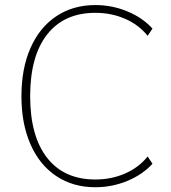

<svg xmlns="http://www.w3.org/2000/svg" viewBox="-20 -747 689 774"><path d="M364.3 7.8Q274.4 7.8 207 -37.1Q139.6 -82 103 -165Q66.4 -248 66.4 -359.4Q66.4 -470.7 103 -553.7Q139.6 -636.7 207 -681.6Q274.4 -726.6 364.3 -726.6Q431.6 -726.6 493.2 -701.2Q554.7 -675.8 594.7 -631.8L575.2 -602.5Q539.1 -647.5 483.9 -671.4Q428.7 -695.3 364.3 -695.3Q238.3 -695.3 169.9 -607.9Q101.6 -520.5 101.6 -359.4Q101.6 -198.2 169.9 -110.8Q238.3 -23.4 364.3 -23.4Q428.7 -23.4 483.9 -47.4Q539.1 -71.3 575.2 -116.2L594.7 -86.9Q554.7 -43 493.2 -17.6Q431.6 7.8 364.3 7.8Z"/></svg>

Font: Min Sans VF VF
Style: Regular
Weight: 400
Designer: Jinseong-Kim, NotoSansCJK, Nunito
Foundry: Jinseong-Kim
Version: Version 1.420;Glyphs 3.1.2 (3151)